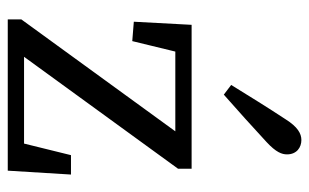

<svg xmlns="http://www.w3.org/2000/svg" viewBox="-171 -626 797 495"><g transform="rotate(90 227.5 -378.5)"><path d="M30 0H420L430 -163H380L343 -13L380 -42H97L109 -18L415 -439V-474H44L36 -325L86 -321L120 -461L83 -432H348L336 -456L30 -35V0ZM199 -576 224 -557C266 -594 306 -630 346 -667C373 -692 378 -707 378 -720C378 -745 360 -757 341 -757C324 -757 307 -747 288 -717C257 -670 228 -623 199 -576Z"/></g></svg>

Font: Source Serif Variable
Style: Regular
Weight: 389
Designer: Frank Grießhammer
Foundry: Adobe Systems Incorporated
Version: Version 3.001;hotconv 1.0.111;makeotfexe 2.5.65597